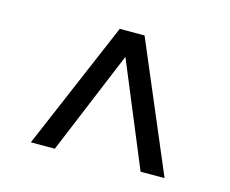

<svg xmlns="http://www.w3.org/2000/svg" viewBox="-68 -651 720 601"><g transform="rotate(15 291.5 -350.5)"><path d="M252 -557.6H332.3L508.4 -142.4H430.7L271 -527.4H312.4L152.7 -142.4H75Z"/></g></svg>

Font: iiserrat Thin
Style: Regular
Weight: 100
Designer: Akira Ohta
Foundry: Akira Ohta
Version: Version 1.200;Glyphs 3.3.1 (3343)